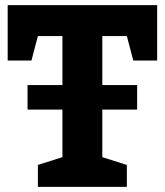

<svg xmlns="http://www.w3.org/2000/svg" viewBox="-20 -725 640 745"><path d="M377 -395H512.2V-299.8H377V-115.2L472.2 -85V0H127V-85L222.2 -115.2V-299.8H86.9V-395H222.2V-585H127L102.1 -490.2H9.8V-705.1H589.8V-490.2H497.1L472.2 -585H377Z"/></svg>

Font: Kadwa
Style: Regular
Weight: 400
Designer: Sol Matas
Foundry: Sol Matas
Version: Version 1.000;PS 001.000;hotconv 1.0.70;makeotf.lib2.5.58329